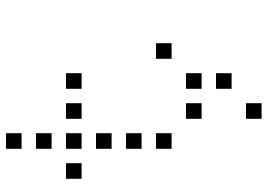

<svg xmlns="http://www.w3.org/2000/svg" viewBox="-146 -570 892 640"><g transform="rotate(-90 300.0 -250.0)"><path d="M125 -676Q124 -676 124 -676Q124 -676 124 -675V-625Q124 -624 124 -624Q124 -624 125 -624H175Q176 -624 176 -624Q176 -624 176 -625V-675Q176 -676 176 -676Q176 -676 175 -676ZM125 -576Q124 -576 124 -576Q124 -576 124 -575V-525Q124 -524 124 -524Q124 -524 125 -524H175Q176 -524 176 -524Q176 -524 176 -525V-575Q176 -576 176 -576Q176 -576 175 -576ZM25 -476Q24 -476 24 -476Q24 -476 24 -475V-425Q24 -424 24 -424Q24 -424 25 -424H75Q76 -424 76 -424Q76 -424 76 -425V-475Q76 -476 76 -476Q76 -476 75 -476ZM125 -476Q124 -476 124 -476Q124 -476 124 -475V-425Q124 -424 124 -424Q124 -424 125 -424H175Q176 -424 176 -424Q176 -424 176 -425V-475Q176 -476 176 -476Q176 -476 175 -476ZM225 -476Q224 -476 224 -476Q224 -476 224 -475V-425Q224 -424 224 -424Q224 -424 225 -424H275Q276 -424 276 -424Q276 -424 276 -425V-475Q276 -476 276 -476Q276 -476 275 -476ZM325 -476Q324 -476 324 -476Q324 -476 324 -475V-425Q324 -424 324 -424Q324 -424 325 -424H375Q376 -424 376 -424Q376 -424 376 -425V-475Q376 -476 376 -476Q376 -476 375 -476ZM125 -376Q124 -376 124 -376Q124 -376 124 -375V-325Q124 -324 124 -324Q124 -324 125 -324H175Q176 -324 176 -324Q176 -324 176 -325V-375Q176 -376 176 -376Q176 -376 175 -376ZM125 -276Q124 -276 124 -276Q124 -276 124 -275V-225Q124 -224 124 -224Q124 -224 125 -224H175Q176 -224 176 -224Q176 -224 176 -225V-275Q176 -276 176 -276Q176 -276 175 -276ZM125 -176Q124 -176 124 -176Q124 -176 124 -175V-125Q124 -124 124 -124Q124 -124 125 -124H175Q176 -124 176 -124Q176 -124 176 -125V-175Q176 -176 176 -176Q176 -176 175 -176ZM425 -176Q424 -176 424 -176Q424 -176 424 -175V-125Q424 -124 424 -124Q424 -124 425 -124H475Q476 -124 476 -124Q476 -124 476 -125V-175Q476 -176 476 -176Q476 -176 475 -176ZM225 -76Q224 -76 224 -76Q224 -76 224 -75V-25Q224 -24 224 -24Q224 -24 225 -24H275Q276 -24 276 -24Q276 -24 276 -25V-75Q276 -76 276 -76Q276 -76 275 -76ZM325 -76Q324 -76 324 -76Q324 -76 324 -75V-25Q324 -24 324 -24Q324 -24 325 -24H375Q376 -24 376 -24Q376 -24 376 -25V-75Q376 -76 376 -76Q376 -76 375 -76ZM325 24Q324 24 324 24Q324 24 324 25V75Q324 76 324 76Q324 76 325 76H375Q376 76 376 76Q376 76 376 75V25Q376 24 376 24Q376 24 375 24ZM225 124Q224 124 224 124Q224 124 224 125V175Q224 176 224 176Q224 176 225 176H275Q276 176 276 176Q276 176 276 175V125Q276 124 276 124Q276 124 275 124Z"/></g></svg>

Font: Doto
Style: Regular
Weight: 400
Monospace: yes
Version: Version 1.000